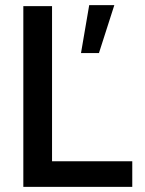

<svg xmlns="http://www.w3.org/2000/svg" viewBox="-20 -729 566 749"><path d="M71 0V-705H183V-42L122 -100H496V0ZM296 -522 328 -709H426L366 -522Z"/></svg>

Font: TikTok Sans 24pt Medium
Style: Regular
Weight: 500
Version: Version 4.000